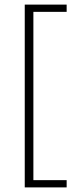

<svg xmlns="http://www.w3.org/2000/svg" viewBox="-20 -695 338 834"><path d="M87.5 119V-675H269.5V-643.5H125V87.5H269.5V119Z"/></svg>

Font: Anek Telugu Medium ExtraLight
Style: Regular
Weight: 250
Version: Version 1.003